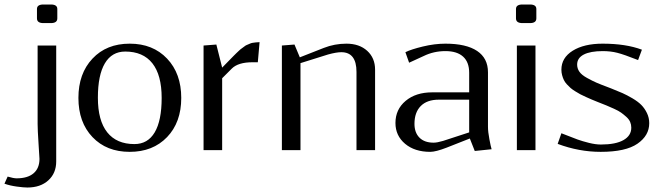

<svg xmlns="http://www.w3.org/2000/svg" viewBox="-101 -670 2951 857"><path d="M154.8 -587.9Q154.8 -566.9 126 -566.9H92.8Q64 -566.9 64 -587.9V-629.9Q64 -649.9 92.8 -649.9H126Q154.8 -649.9 154.8 -629.9ZM-26.9 126Q22.5 126 48.8 103.5Q75.2 81.1 75.2 39.1Q75.2 33.7 71 -28.8Q66.9 -91.3 66.9 -116.2V-466.8H149.9V50.8Q149.9 103 114.7 135Q79.6 167 21 167Q4.4 167 -26.1 162.8Q-56.6 158.7 -81.1 149.9L-66.9 118.2Q-40.5 126 -26.9 126Z M499 -26.9Q558.6 -26.9 589.6 -79.3Q620.6 -131.8 620.6 -232.9Q620.6 -335 579.1 -387.5Q537.6 -439.9 458 -439.9Q398.4 -439.9 367.2 -387.5Q335.9 -335 335.9 -233.9Q335.9 -131.8 377.7 -79.3Q419.4 -26.9 499 -26.9ZM311.8 -408.4Q374.5 -475.1 478 -475.1Q581.5 -475.1 644.8 -408.4Q708 -341.8 708 -232.9Q708 -124 644.8 -58.1Q581.5 7.8 478 7.8Q374.5 7.8 311.8 -58.1Q249 -124 249 -232.9Q249 -341.8 311.8 -408.4Z M1049.8 -392.1H1025.9Q961.9 -392.1 933.6 -363.8L890.6 -320.8V0H807.6V-466.8L864.7 -471.2L890.6 -368.2L928.7 -407.2Q930.7 -409.2 941.4 -420.2Q952.1 -431.2 953.9 -432.6Q955.6 -434.1 964.8 -442.9Q974.1 -451.7 976.8 -453.1Q979.5 -454.6 987.8 -461.2Q996.1 -467.8 1000 -469Q1003.9 -470.2 1012 -474.1Q1020 -478 1026.1 -478.8Q1032.2 -479.5 1040.5 -480.7Q1048.8 -481.9 1057.6 -481.9Z M1157.2 0V-466.8L1213.4 -471.2L1237.3 -414.1L1344.2 -456.1Q1392.6 -475.1 1445.3 -475.1Q1502.9 -475.1 1538.1 -443.1Q1573.2 -411.1 1573.2 -358.9V0H1490.2V-349.1Q1490.2 -437 1422.4 -437Q1400.4 -437 1363.3 -426.8L1240.2 -388.2V0Z M1887.2 -475.1Q1980 -475.1 2028.6 -442.6Q2077.1 -410.2 2077.1 -347.2V-104Q2077.1 -81.5 2083.5 -48.1Q2089.8 -14.6 2093.3 -3.9L2018.1 3.9L1996.1 -51.8L1893.1 -11.2Q1844.2 7.8 1819.3 7.8Q1750 7.8 1707 -28.3Q1664.1 -64.5 1664.1 -121.1Q1664.1 -181.6 1709.5 -219.7Q1754.9 -257.8 1828.1 -257.8H1993.2V-345.2Q1993.2 -392.6 1966.1 -417.2Q1939 -441.9 1887.2 -441.9Q1835 -441.9 1790 -419.9L1725.1 -390.1L1708.5 -437Q1733.9 -449.7 1786.4 -462.4Q1838.9 -475.1 1887.2 -475.1ZM1993.2 -225.1H1857.4Q1805.2 -225.1 1777.1 -196.8Q1749 -168.5 1749 -117.2Q1749 -78.1 1771.2 -55.7Q1793.5 -33.2 1834.5 -33.2Q1850.1 -33.2 1876.5 -41L1993.2 -79.1Z M2293 -587.9Q2293 -566.9 2264.2 -566.9H2231Q2202.1 -566.9 2202.1 -587.9V-629.9Q2202.1 -649.9 2231 -649.9H2264.2Q2293 -649.9 2293 -629.9ZM2206.1 0V-466.8H2289.1V0Z M2388.2 -27.8 2404.8 -75.2Q2455.1 -55.2 2476.8 -47.4Q2498.5 -39.6 2528.1 -32.2Q2557.6 -24.9 2581.1 -24.9Q2647 -24.9 2681.9 -44.7Q2716.8 -64.5 2716.8 -100.1Q2716.8 -113.8 2711.7 -125.7Q2706.5 -137.7 2694.6 -148.4Q2682.6 -159.2 2671.4 -167.2Q2660.2 -175.3 2639.6 -184.6Q2619.1 -193.8 2605.5 -199.5Q2591.8 -205.1 2566.9 -214.8Q2549.8 -221.7 2540 -225.8Q2530.3 -230 2514.4 -237.1Q2498.5 -244.1 2489 -249.3Q2479.5 -254.4 2466.6 -262.5Q2453.6 -270.5 2445.8 -277.3Q2438 -284.2 2429.2 -293.7Q2420.4 -303.2 2415.8 -313Q2411.1 -322.8 2408 -334.5Q2404.8 -346.2 2404.8 -358.9Q2404.8 -412.1 2455.3 -443.6Q2505.9 -475.1 2588.9 -475.1Q2692.4 -475.1 2764.2 -448.2L2747.1 -401.9Q2684.1 -426.8 2654.3 -434.3Q2624.5 -441.9 2589.8 -441.9Q2534.2 -441.9 2504.6 -426.5Q2475.1 -411.1 2475.1 -381.8Q2475.1 -364.3 2485.1 -349.9Q2495.1 -335.4 2519.5 -322Q2543.9 -308.6 2560.8 -301.3Q2577.6 -293.9 2615.2 -279.8Q2618.2 -278.8 2619.6 -278.1Q2621.1 -277.3 2623.5 -276.6Q2626 -275.9 2627.9 -274.9Q2657.7 -263.2 2677.5 -254.4Q2697.3 -245.6 2722.2 -231Q2747.1 -216.3 2761.7 -201.4Q2776.4 -186.5 2786.6 -165.5Q2796.9 -144.5 2796.9 -120.1Q2796.9 -64.9 2744.4 -28.6Q2691.9 7.8 2580.1 7.8Q2483.4 7.8 2388.2 -27.8Z"/></svg>

Font: Resagokr
Style: Regular
Weight: 500
Designer: gluk
Foundry: gluk
Version: Version 0.95